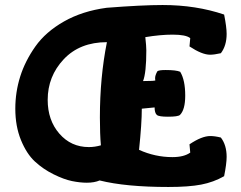

<svg xmlns="http://www.w3.org/2000/svg" viewBox="-20 -732 959 765"><path d="M41 -299Q41 -365 60.5 -427Q80 -489 121 -547Q162 -605 235 -646.5Q308 -688 405 -701Q546 -712 628 -712Q761 -712 873 -674Q883 -624 883 -597Q883 -550 860 -520Q834 -514 817 -514Q785 -514 735 -547L738 -580Q721 -594 668 -594Q619 -594 559 -584Q563 -548 563 -531Q563 -442 550 -409Q598 -409 599 -412Q598 -415 598 -421Q598 -432 607 -448Q613 -453 640 -453Q682 -453 698 -446Q718 -413 718 -351Q718 -295 697 -274Q689 -267 649 -267Q613 -267 605 -274Q596 -282 596 -304L545 -299Q545 -240 534 -135Q598 -106 667 -106Q713 -106 738 -124L735 -157Q784 -190 818 -190Q836 -190 860 -184Q883 -154 883 -107Q883 -80 873 -30Q831 -6 781.5 3.5Q732 13 651 13Q481 13 377 -13Q356 -4 326 -4Q299 -4 267 -10.5Q235 -17 193.5 -37.5Q152 -58 119 -88.5Q86 -119 63.5 -174Q41 -229 41 -299ZM170 -334Q170 -253 216.5 -199.5Q263 -146 334 -146Q358 -146 382 -153Q378 -197 378 -264Q378 -424 406 -564Q298 -564 234 -496Q170 -428 170 -334Z"/></svg>

Font: Gorditas
Style: Regular
Weight: 400
Designer: Gustavo Dipre (gbrenda1987@gmail.com)
Foundry: Gustavo Dipre (gbrenda1987@gmail.com)
Version: Version 1.001